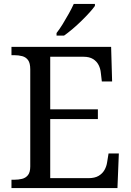

<svg xmlns="http://www.w3.org/2000/svg" viewBox="-20 -951 663 971"><path d="M38 0V-42H51Q73 -42 91.5 -46.5Q110 -51 121.5 -65.5Q133 -80 133 -109V-600Q133 -632 122 -647Q111 -662 92.5 -667Q74 -672 51 -672H38V-714H542L547 -539H495L490 -582Q488 -604 478.5 -622.5Q469 -641 450.5 -652.5Q432 -664 402 -664H234V-398H475V-349H234V-50H427Q459 -50 478.5 -61.5Q498 -73 508.5 -91.5Q519 -110 522 -132L529 -175H581L574 0ZM266 -784Q281 -803 297 -829Q313 -855 328 -882Q343 -909 353 -931H460V-921Q451 -908 433 -888Q415 -868 392.5 -846Q370 -824 347 -804.5Q324 -785 304 -771H266Z"/></svg>

Font: Noto Serif Georgian
Style: Regular
Weight: 400
Designer: Monotype Design Team, Akaki Razmadze
Foundry: Google LLC
Version: Version 2.002